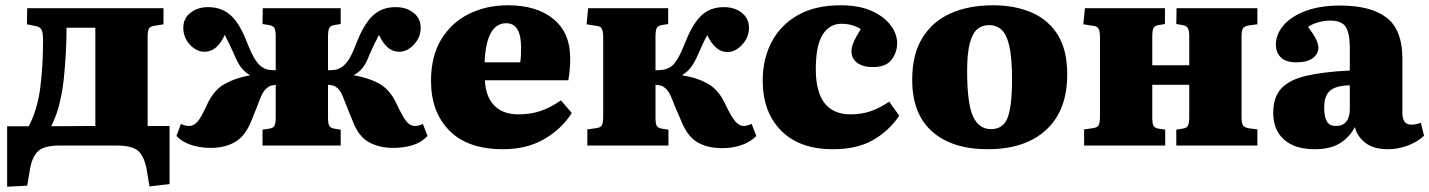

<svg xmlns="http://www.w3.org/2000/svg" viewBox="-20 -551 5412 727"><path d="M546 155 535 88Q525 39 502 19.5Q479 0 420 0H207Q150 0 126.5 19.5Q103 39 94 87L83 152L7 156V-73H89Q122 -137 132.5 -219Q143 -301 143 -399Q143 -426 138 -437Q133 -448 117 -452L82 -459L83 -520H599V-459L569 -454Q550 -452 544.5 -443.5Q539 -435 539 -413V-74H622V146ZM174 -73 341 -74V-446H232Q232 -402 229.5 -354.5Q227 -307 222.5 -261.5Q218 -216 210 -180Q204 -149 195 -123Q186 -97 174 -73Z M778 9Q739 9 704.5 -2Q670 -13 648 -36L665 -82Q673 -78 681 -76Q689 -74 697 -74Q713 -74 727.5 -90Q742 -106 765 -157Q790 -210 829.5 -232.5Q869 -255 926 -266V-267Q906 -278 892 -297Q878 -316 868 -342Q858 -364 849 -383Q840 -402 831 -419Q817 -388 798 -371.5Q779 -355 753 -355Q734 -355 715.5 -367.5Q697 -380 685.5 -400.5Q674 -421 674 -446Q674 -481 701 -502.5Q728 -524 768 -524Q819 -524 853 -493.5Q887 -463 913 -396Q934 -343 948.5 -322Q963 -301 976 -295Q987 -288 998.5 -286.5Q1010 -285 1024 -285V-412Q1024 -435 1019.5 -444Q1015 -453 1000 -456L974 -460L975 -520H1270V-460L1245 -456Q1230 -453 1226 -443.5Q1222 -434 1222 -411V-285Q1237 -285 1248 -286.5Q1259 -288 1271 -295Q1284 -302 1298.5 -322.5Q1313 -343 1333 -396Q1360 -463 1393.5 -493.5Q1427 -524 1478 -524Q1519 -524 1546 -502.5Q1573 -481 1573 -446Q1573 -421 1561 -400.5Q1549 -380 1530.5 -367.5Q1512 -355 1493 -355Q1467 -355 1448.5 -371Q1430 -387 1415 -419Q1397 -385 1378 -342Q1368 -314 1354.5 -296Q1341 -278 1320 -267V-266Q1378 -256 1418 -233Q1458 -210 1482 -157Q1506 -106 1520 -90Q1534 -74 1551 -74Q1566 -74 1581 -82L1599 -36Q1575 -11 1541.5 -1Q1508 9 1470 9Q1414 9 1374.5 -14Q1335 -37 1313 -99Q1294 -144 1282 -176Q1270 -208 1257 -218Q1249 -225 1241 -227Q1233 -229 1222 -230V-108Q1222 -85 1226 -76Q1230 -67 1245 -64L1270 -60V0H974V-60L1000 -64Q1015 -66 1019.5 -75.5Q1024 -85 1024 -108V-230Q1016 -229 1007.5 -227Q999 -225 991 -218Q976 -207 964 -175Q952 -143 934 -99Q911 -38 872 -14.5Q833 9 778 9Z M1885 14Q1751 14 1681.5 -56.5Q1612 -127 1612 -245Q1612 -338 1650.5 -401.5Q1689 -465 1755 -498Q1821 -531 1904 -531Q2012 -531 2075.5 -479Q2139 -427 2139 -331Q2139 -288 2132 -247H1816Q1819 -185 1851.5 -151.5Q1884 -118 1943 -118Q1990 -118 2027.5 -131Q2065 -144 2104 -171L2145 -123Q2107 -63 2041 -24.5Q1975 14 1885 14ZM1815 -315H1950Q1952 -330 1952.5 -343.5Q1953 -357 1953 -371Q1953 -463 1897 -463Q1821 -463 1815 -315Z M2714 10Q2658 10 2619.5 -13Q2581 -36 2557 -99Q2537 -143 2525 -175Q2513 -207 2498 -218Q2490 -225 2482 -227Q2474 -229 2462 -230V-108Q2462 -85 2466 -76Q2470 -67 2485 -64L2511 -60V0H2204V-61L2239 -66Q2254 -68 2259 -77Q2264 -86 2264 -113V-407Q2264 -433 2258.5 -442.5Q2253 -452 2239 -453L2201 -459L2207 -520H2510V-460L2485 -456Q2470 -453 2466 -443.5Q2462 -434 2462 -411V-285Q2476 -285 2488.5 -286.5Q2501 -288 2513 -294Q2527 -300 2541.5 -321.5Q2556 -343 2577 -396Q2604 -463 2637 -493.5Q2670 -524 2721 -524Q2762 -524 2789 -502.5Q2816 -481 2816 -446Q2816 -421 2804 -400.5Q2792 -380 2773.5 -367Q2755 -354 2736 -354Q2710 -354 2691 -371Q2672 -388 2658 -418Q2649 -402 2640 -382.5Q2631 -363 2622 -342Q2611 -317 2597.5 -298Q2584 -279 2563 -267V-266Q2620 -257 2661 -233.5Q2702 -210 2726 -157Q2750 -107 2765 -90.5Q2780 -74 2796 -74Q2809 -74 2826 -82L2844 -36Q2821 -13 2787.5 -1.5Q2754 10 2714 10Z M3134 14Q3007 14 2937.5 -56.5Q2868 -127 2868 -246Q2868 -329 2902.5 -393.5Q2937 -458 3002.5 -494.5Q3068 -531 3163 -531Q3232 -531 3279.5 -510Q3327 -489 3352 -456Q3377 -423 3377 -387Q3377 -353 3356 -325Q3335 -297 3285 -297Q3248 -297 3226 -313Q3204 -329 3204 -358Q3204 -371 3211.5 -389.5Q3219 -408 3239 -441Q3207 -461 3166 -461Q3121 -461 3095 -420Q3069 -379 3069 -289Q3069 -118 3201 -118Q3240 -118 3274 -129Q3308 -140 3347 -166L3385 -113Q3346 -55 3285.5 -20.5Q3225 14 3134 14Z M3720 14Q3585 14 3509.5 -53Q3434 -120 3434 -249Q3434 -345 3472.5 -407.5Q3511 -470 3579.5 -500.5Q3648 -531 3740 -531Q3823 -531 3886.5 -503.5Q3950 -476 3985.5 -418.5Q4021 -361 4021 -269Q4021 -133 3941.5 -59.5Q3862 14 3720 14ZM3733 -62Q3778 -62 3795 -104.5Q3812 -147 3812 -251Q3812 -333 3801.5 -377.5Q3791 -422 3771.5 -439Q3752 -456 3725 -456Q3699 -456 3680.5 -440.5Q3662 -425 3652 -387Q3642 -349 3642 -281Q3642 -160 3664 -111Q3686 -62 3733 -62Z M4085 0V-61L4120 -66Q4135 -68 4140 -77Q4145 -86 4145 -113V-407Q4145 -433 4139.5 -442.5Q4134 -452 4120 -453L4082 -459L4088 -520H4391V-460L4366 -456Q4351 -453 4347 -443.5Q4343 -434 4343 -411V-304H4483V-413Q4483 -435 4478 -444Q4473 -453 4458 -456L4434 -460L4435 -520H4741V-459L4710 -455Q4692 -452 4686.5 -443.5Q4681 -435 4681 -412V-107Q4681 -85 4686.5 -76.5Q4692 -68 4710 -65L4741 -61V0H4434V-60L4458 -64Q4473 -66 4478 -75Q4483 -84 4483 -107V-230H4343V-108Q4343 -85 4347 -76Q4351 -67 4366 -64L4392 -60V0Z M4957 14Q4883 14 4842 -22.5Q4801 -59 4801 -123Q4801 -183 4831.5 -216Q4862 -249 4926 -264Q4990 -279 5091 -284V-371Q5091 -424 5076 -448.5Q5061 -473 5017 -473Q4995 -473 4971.5 -466.5Q4948 -460 4933 -449Q4957 -417 4964.5 -399.5Q4972 -382 4972 -371Q4972 -347 4951 -331Q4930 -315 4889 -315Q4849 -315 4830 -333.5Q4811 -352 4811 -382Q4811 -421 4840 -455Q4869 -489 4923.5 -509.5Q4978 -530 5054 -530Q5171 -530 5230.5 -484Q5290 -438 5290 -330V-125Q5290 -79 5323 -79Q5340 -79 5360 -86L5372 -37Q5348 -14 5311 0Q5274 14 5235 14Q5181 14 5150 -10Q5119 -34 5110 -70Q5093 -35 5056.5 -10.5Q5020 14 4957 14ZM5038 -74Q5064 -74 5077.5 -90.5Q5091 -107 5091 -137V-228Q5039 -227 5016.5 -208Q4994 -189 4994 -143Q4994 -109 5004 -91.5Q5014 -74 5038 -74Z"/></svg>

Font: Literata 36pt ExtraBold
Style: Regular
Weight: 800
Designer: Latin by Veronika Burian and Jose Scaglione. Greek by Irene Vlachou. Cyrillic by Vera Evstafieva.
Foundry: TypeTogether
Version: Version 3.002